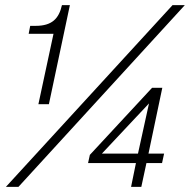

<svg xmlns="http://www.w3.org/2000/svg" viewBox="-20 -730 742 750"><path d="M130 -323H171L253 -710H222C210 -657 183 -629 119 -629H98L92 -598H189ZM3 0H52L702 -710H654ZM492 0H532L552 -93H613L621 -130H560L614 -387H574L331 -125L324 -93H511ZM378 -130 562 -326 519 -130Z"/></svg>

Font: Geist ExtraLight
Style: Italic
Weight: 200
Italic angle: -12°
Designer: Basement.studio, Andrés Briganti, Mateo Zaragoza
Foundry: Basement.studio, Vercel, Andrés Briganti, Guido Ferreyra, Mateo Zaragoza
Version: Version 1.500